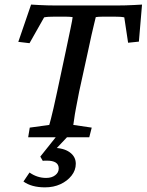

<svg xmlns="http://www.w3.org/2000/svg" viewBox="-20 -597 638 835"><path d="M597.7 -577.1 584 -416 537.1 -411.1 520.5 -521.5Q511.7 -523.4 502 -523.9Q492.2 -524.4 483.4 -524.4H447.3Q438.5 -524.4 422.9 -524.4Q407.2 -524.4 396.5 -522.5Q394.5 -513.7 389.6 -494.1Q384.8 -474.6 377.9 -444.3Q371.1 -414.1 362.3 -372.1L324.2 -198.2Q315.4 -153.3 310.1 -125Q304.7 -96.7 302.7 -80.1Q300.8 -63.5 298.8 -53.7L378.9 -42L368.2 0H102.5L109.4 -42L194.3 -53.7Q197.3 -63.5 201.7 -81.1Q206.1 -98.6 212.9 -127.4Q219.7 -156.2 228.5 -198.2L265.6 -372.1Q279.3 -437.5 287.1 -474.6Q294.9 -511.7 295.9 -522.5Q284.2 -524.4 269.5 -524.4Q254.9 -524.4 245.1 -524.4H210.9Q201.2 -524.4 191.4 -523.9Q181.6 -523.4 171.9 -521.5L108.4 -409.2L59.6 -415L115.2 -577.1Q129.9 -576.2 148.4 -575.2Q167 -574.2 185.5 -573.7Q204.1 -573.2 219.7 -573.2H491.2Q507.8 -573.2 525.9 -573.7Q543.9 -574.2 563 -575.2Q582 -576.2 597.7 -577.1ZM175.8 217.8Q117.2 217.8 82 192.4L108.4 153.3Q125 165 143.1 170.9Q161.1 176.8 180.7 176.8Q205.1 176.8 220.2 165Q235.4 153.3 235.4 135.7Q235.4 118.2 222.2 109.9Q209 101.6 183.6 101.6Q169.9 101.6 166 102.5L155.3 84L232.4 -12.7H283.2L200.2 75.2L209 45.9Q255.9 45.9 282.7 64.9Q309.6 84 309.6 115.2Q309.6 143.6 291 167Q272.5 190.4 242.7 204.1Q212.9 217.8 175.8 217.8Z"/></svg>

Font: Crimson Pro Medium
Style: Italic
Weight: 500
Italic angle: -12°
Designer: Jacques Le Bailly
Foundry: Baron von Fonthausen
Version: Version 1.003